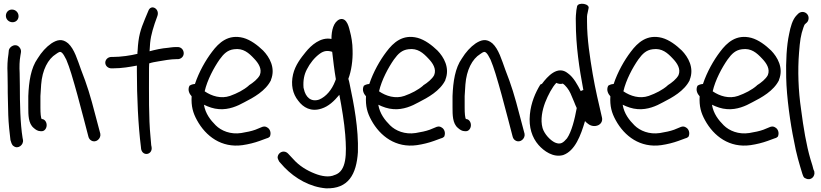

<svg xmlns="http://www.w3.org/2000/svg" viewBox="-20 -761 4467 1045"><path d="M48 -640C67 -640 81 -654 81 -673C81 -693 65 -709 45 -709C25 -709 12 -693 12 -675C12 -655 29 -640 48 -640ZM22 -294C22 -270 22 -244 23 -217L25 -134C26 -95 33 -27 37 2V3L38 4C41 15 45 29 54 34C78 53 110 27 105 0L103 -10C90 -90 88 -200 88 -294C88 -319 87 -341 87 -362V-363C85 -397 86 -431 91 -458L94 -476C96 -486 92 -496 87 -502C67 -529 33 -509 28 -488V-487L26 -467C21 -436 19 -401 21 -361C21 -340 22 -318 22 -294Z M163 -65C174 -55 186 -47 201 -47H208C222 -47 234 -62 234 -80C234 -98 222 -113 208 -113H207C202 -120 200 -145 200 -175V-238C201 -258 202 -278 204 -301C210 -380 241 -440 285 -467C302 -479 308 -483 319 -472C325 -466 332 -454 341 -436C350 -415 359 -389 368 -360C394 -274 407 -224 436 -114L461 -18C463 -9 469 0 477 4C502 19 531 -7 526 -33L500 -131C471 -243 455 -295 421 -382C402 -434 385 -494 351 -525C318 -553 290 -544 260 -525C231 -505 206 -477 185 -443C148 -391 137 -317 134 -238V-175C134 -136 134 -89 163 -65Z M593 -451H586C567 -451 553 -436 553 -420C553 -402 569 -389 586 -389H594C644 -389 687 -397 725 -404V-371C725 -234 732 -80 747 39L748 49V50C757 93 812 81 805 39L803 29C802 25 802 7 799 -18C789 -118 791 -254 791 -369C791 -385 791 -400 792 -416C806 -421 824 -424 842 -427C868 -432 912 -439 938 -439H947C964 -439 980 -452 980 -471C980 -489 967 -505 947 -505H938C921 -505 896 -501 896 -501C858 -498 824 -490 794 -482C797 -551 804 -577 822 -633L837 -675C850 -714 801 -741 787 -701L769 -658C745 -600 733 -564 729 -485C728 -480 728 -474 728 -468C692 -459 638 -451 593 -451Z M1455 -327C1481 -392 1446 -451 1412 -486C1382 -515 1344 -544 1304 -555C1223 -576 1172 -530 1134 -479C1099 -433 1063 -370 1041 -304C1025 -303 1015 -297 1011 -294C999 -269 1013 -248 1023 -237C1020 -183 1030 -147 1052 -107C1100 -19 1186 45 1300 29C1334 24 1365 16 1393 6L1431 -8C1441 -10 1446 -15 1449 -18C1458 -40 1448 -60 1435 -67C1428 -72 1419 -74 1410 -71H1409L1370 -55C1348 -47 1323 -42 1293 -37C1235 -28 1184 -49 1154 -79C1126 -107 1098 -142 1090 -191C1115 -179 1142 -169 1172 -167C1226 -163 1273 -184 1309 -204C1360 -230 1426 -266 1455 -325ZM1094 -264C1108 -326 1145 -394 1175 -437C1198 -469 1219 -489 1254 -493C1304 -500 1334 -473 1363 -442C1386 -418 1408 -386 1394 -352C1383 -331 1358 -311 1334 -296V-295C1306 -271 1271 -253 1232 -239C1183 -222 1132 -238 1094 -264Z M1500 119 1528 150C1587 211 1668 257 1754 264C1877 268 1920 187 1928 67C1932 -62 1906 -195 1883 -304L1880 -318C1879 -323 1877 -327 1876 -332C1892 -374 1901 -433 1899 -488C1899 -525 1892 -564 1885 -589C1881 -602 1871 -669 1829 -656C1795 -642 1784 -595 1784 -549C1725 -561 1673 -514 1644 -478C1618 -446 1587 -407 1575 -356C1562 -300 1573 -250 1603 -213C1630 -176 1673 -151 1730 -170C1768 -182 1798 -210 1827 -245C1840 -177 1854 -94 1859 -28C1867 78 1867 169 1803 191H1802C1772 206 1729 198 1694 184C1650 167 1608 141 1577 106L1548 75C1543 70 1535 64 1524 64C1507 64 1491 78 1491 97C1491 103 1500 119 1500 119ZM1650 -383C1667 -417 1692 -448 1721 -469C1743 -485 1763 -487 1788 -479C1793 -435 1800 -376 1808 -330L1804 -319C1786 -272 1755 -235 1717 -219C1671 -204 1643 -234 1634 -276C1633 -279 1633 -281 1632 -284C1629 -325 1636 -356 1650 -383Z M2404 -327C2430 -392 2395 -451 2361 -486C2331 -515 2293 -544 2253 -555C2172 -576 2121 -530 2083 -479C2048 -433 2012 -370 1990 -304C1974 -303 1964 -297 1960 -294C1948 -269 1962 -248 1972 -237C1969 -183 1979 -147 2001 -107C2049 -19 2135 45 2249 29C2283 24 2314 16 2342 6L2380 -8C2390 -10 2395 -15 2398 -18C2407 -40 2397 -60 2384 -67C2377 -72 2368 -74 2359 -71H2358L2319 -55C2297 -47 2272 -42 2242 -37C2184 -28 2133 -49 2103 -79C2075 -107 2047 -142 2039 -191C2064 -179 2091 -169 2121 -167C2175 -163 2222 -184 2258 -204C2309 -230 2375 -266 2404 -325ZM2043 -264C2057 -326 2094 -394 2124 -437C2147 -469 2168 -489 2203 -493C2253 -500 2283 -473 2312 -442C2335 -418 2357 -386 2343 -352C2332 -331 2307 -311 2283 -296V-295C2255 -271 2220 -253 2181 -239C2132 -222 2081 -238 2043 -264Z M2472 -65C2483 -55 2495 -47 2510 -47H2517C2531 -47 2543 -62 2543 -80C2543 -98 2531 -113 2517 -113H2516C2511 -120 2509 -145 2509 -175V-238C2510 -258 2511 -278 2513 -301C2519 -380 2550 -440 2594 -467C2611 -479 2617 -483 2628 -472C2634 -466 2641 -454 2650 -436C2659 -415 2668 -389 2677 -360C2703 -274 2716 -224 2745 -114L2770 -18C2772 -9 2778 0 2786 4C2811 19 2840 -7 2835 -33L2809 -131C2780 -243 2764 -295 2730 -382C2711 -434 2694 -494 2660 -525C2627 -553 2599 -544 2569 -525C2540 -505 2515 -477 2494 -443C2457 -391 2446 -317 2443 -238V-175C2443 -136 2443 -89 2472 -65Z M3155 -271C3150 -270 3145 -268 3141 -265C3123 -300 3102 -340 3071 -362C3015 -408 2959 -344 2930 -305C2927 -303 2923 -302 2921 -301C2894 -257 2870 -202 2864 -138C2857 -68 2876 -12 2911 28C2940 61 2991 98 3045 83C3110 60 3141 -24 3164 -102C3175 -90 3193 -73 3219 -75C3250 -78 3262 -102 3256 -123C3239 -196 3220 -276 3206 -358C3191 -448 3175 -547 3175 -644C3174 -664 3175 -680 3178 -690L3183 -714C3193 -741 3128 -751 3121 -727L3117 -705C3115 -688 3113 -667 3114 -642C3114 -511 3133 -388 3155 -271ZM2933 -64C2920 -110 2932 -163 2947 -203C2963 -244 2986 -287 3007 -309V-310C3019 -305 3031 -302 3043 -306C3058 -297 3076 -273 3085 -253L3105 -206C3109 -196 3113 -185 3119 -173C3108 -112 3091 -44 3066 -8C3046 15 3032 28 3001 15C2975 3 2943 -31 2933 -64Z M3734 -327C3760 -392 3725 -451 3691 -486C3661 -515 3623 -544 3583 -555C3502 -576 3451 -530 3413 -479C3378 -433 3342 -370 3320 -304C3304 -303 3294 -297 3290 -294C3278 -269 3292 -248 3302 -237C3299 -183 3309 -147 3331 -107C3379 -19 3465 45 3579 29C3613 24 3644 16 3672 6L3710 -8C3720 -10 3725 -15 3728 -18C3737 -40 3727 -60 3714 -67C3707 -72 3698 -74 3689 -71H3688L3649 -55C3627 -47 3602 -42 3572 -37C3514 -28 3463 -49 3433 -79C3405 -107 3377 -142 3369 -191C3394 -179 3421 -169 3451 -167C3505 -163 3552 -184 3588 -204C3639 -230 3705 -266 3734 -325ZM3373 -264C3387 -326 3424 -394 3454 -437C3477 -469 3498 -489 3533 -493C3583 -500 3613 -473 3642 -442C3665 -418 3687 -386 3673 -352C3662 -331 3637 -311 3613 -296V-295C3585 -271 3550 -253 3511 -239C3462 -222 3411 -238 3373 -264Z M4220 -327C4246 -392 4211 -451 4177 -486C4147 -515 4109 -544 4069 -555C3988 -576 3937 -530 3899 -479C3864 -433 3828 -370 3806 -304C3790 -303 3780 -297 3776 -294C3764 -269 3778 -248 3788 -237C3785 -183 3795 -147 3817 -107C3865 -19 3951 45 4065 29C4099 24 4130 16 4158 6L4196 -8C4206 -10 4211 -15 4214 -18C4223 -40 4213 -60 4200 -67C4193 -72 4184 -74 4175 -71H4174L4135 -55C4113 -47 4088 -42 4058 -37C4000 -28 3949 -49 3919 -79C3891 -107 3863 -142 3855 -191C3880 -179 3907 -169 3937 -167C3991 -163 4038 -184 4074 -204C4125 -230 4191 -266 4220 -325ZM3859 -264C3873 -326 3910 -394 3940 -437C3963 -469 3984 -489 4019 -493C4069 -500 4099 -473 4128 -442C4151 -418 4173 -386 4159 -352C4148 -331 4123 -311 4099 -296V-295C4071 -271 4036 -253 3997 -239C3948 -222 3897 -238 3859 -264Z M4365 210C4393 225 4418 199 4412 173V172L4407 160C4405 151 4400 132 4391 105C4369 30 4353 -65 4340 -166C4325 -267 4321 -377 4329 -475C4334 -539 4338 -570 4353 -612C4357 -624 4360 -629 4361 -629L4362 -630L4372 -639C4378 -645 4381 -654 4381 -663C4381 -682 4365 -696 4348 -696C4339 -696 4330 -692 4325 -687L4316 -678C4293 -655 4282 -613 4275 -576C4261 -512 4257 -428 4259 -339C4261 -233 4282 -86 4301 4C4314 78 4331 132 4347 185C4354 207 4358 207 4365 210Z"/></svg>

Font: Stray Cat
Style: ExBdCn
Weight: 800
Version: Version 1.0